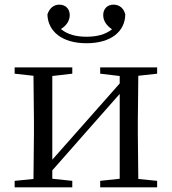

<svg xmlns="http://www.w3.org/2000/svg" viewBox="-20 -806 741 826"><path d="M352 -620C457 -620 518 -670 519 -744C512 -771 494 -786 468 -786C443 -786 424 -769 424 -741C424 -717 438 -696 462 -680C433 -657 396 -648 352 -648C309 -648 271 -657 242 -681C266 -696 280 -717 280 -741C280 -769 261 -786 235 -786C211 -786 193 -771 184 -744C186 -671 247 -620 352 -620ZM411 -489 495 -479V-447L335 -266L205 -119V-479L291 -489V-516H43V-489L124 -480L126 -288V-229L124 -36L43 -28V0H291V-28L205 -37V-73L360 -249L495 -402V-37L411 -28V0H656V-28L575 -36L573 -229V-288L575 -480L656 -489V-516H411Z"/></svg>

Font: Harano Aji Mincho KR
Style: Regular
Weight: 400
Foundry: Masamichi Hosoda
Version: HaranoAjiMinchoKR-Regular version 20230610;ttx 4.39.4